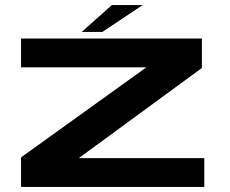

<svg xmlns="http://www.w3.org/2000/svg" viewBox="-20 -737 906 757"><path d="M63 0H785.5V-113.5H292V-114.5L776 -469V-585H63V-471.5H557L63 -116.5ZM302 -611H383.5L542.5 -717H421Z"/></svg>

Font: Anybody ExtraExpanded SemiBold
Style: Regular
Weight: 600
Width: 8
Version: Version 1.113;gftools[0.9.25]